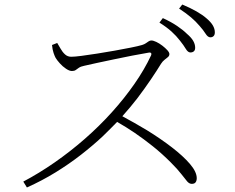

<svg xmlns="http://www.w3.org/2000/svg" viewBox="-20 -830 1040 849"><path d="M83 -27Q153 -64 222 -112Q291 -160 355 -216Q419 -272 474.5 -333.5Q530 -395 574.5 -459Q619 -523 648 -585Q651 -592 648 -595Q646 -599 636 -597Q605 -592 564.5 -584Q524 -576 483.5 -567.5Q443 -559 408 -551.5Q373 -544 352 -539Q337 -536 329 -530.5Q321 -525 315 -520.5Q309 -516 298 -516Q287 -516 272 -526Q257 -536 244.5 -550Q232 -564 226 -574Q222 -581 217 -595.5Q212 -610 210 -631L233 -640Q240 -629 248 -614.5Q256 -600 267.5 -589.5Q279 -579 295 -579Q310 -579 340.5 -583Q371 -587 409.5 -593Q448 -599 487 -606Q526 -613 558.5 -619.5Q591 -626 608 -631Q618 -634 624.5 -638.5Q631 -643 637 -647Q643 -651 649 -651Q658 -651 671.5 -644.5Q685 -638 698 -628Q711 -618 720 -608Q729 -598 729 -591Q729 -583 722.5 -577.5Q716 -572 707.5 -565.5Q699 -559 692 -548Q675 -520 648 -480Q621 -440 587 -395Q556 -355 521 -316Q575 -287 630 -254Q690 -217 740 -178.5Q790 -140 820 -105Q850 -70 850 -42Q850 -31 845 -24Q840 -17 828 -17Q817 -17 807.5 -28Q798 -39 782 -60Q766 -81 735 -112Q696 -151 656 -183Q616 -215 575 -243Q538 -268 498 -291Q468 -260 434 -227Q390 -186 338 -145.5Q286 -105 226 -68Q166 -31 99 -1ZM822 -598Q811 -598 801.5 -614Q792 -630 776 -650Q760 -671 738.5 -690.5Q717 -710 685 -730L700 -750Q737 -733 763.5 -715Q790 -697 806 -681Q826 -664 834.5 -649Q843 -634 843 -619Q843 -608 837 -603Q831 -598 822 -598ZM910 -665Q899 -665 889 -681Q879 -697 862 -716Q846 -735 825 -753Q804 -771 772 -792L786 -810Q822 -795 849 -779.5Q876 -764 893 -749Q913 -732 921.5 -717Q930 -702 930 -687Q930 -676 924.5 -670.5Q919 -665 910 -665Z"/></svg>

Font: Noto Serif HK ExtraLight ExtraLight
Style: Regular
Weight: 250
Version: Version 2.003-H1;hotconv 1.1.1;makeotfexe 2.6.0